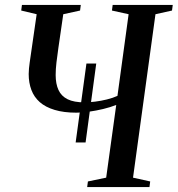

<svg xmlns="http://www.w3.org/2000/svg" viewBox="-20 -763 724 783"><path d="M288.5 -182 332.5 -504H372.5L329 -182ZM335.5 0 338.5 -23 413 -38.5 454 -335Q430 -325.5 400.8 -318.5Q371.5 -311.5 342.8 -307.5Q314 -303.5 291.5 -303.5Q240 -303.5 202.8 -314.8Q165.5 -326 142.2 -346.5Q119 -367 108 -396.2Q97 -425.5 97 -461Q97 -472 98.2 -484Q99.5 -496 101 -507.5L129.5 -705L66.5 -720L69.5 -743H309.5L306.5 -720L238 -705L218 -567Q213.5 -535.5 210.2 -508Q207 -480.5 207 -457Q207 -421 218.5 -396Q230 -371 255.8 -358.2Q281.5 -345.5 325.5 -345.5Q343.5 -345.5 367.8 -348.5Q392 -351.5 416.2 -357.5Q440.5 -363.5 459 -372L504.5 -705L436.5 -720L439.5 -743H684.5L681.5 -720L614 -705L522.5 -38.5L592.5 -23L589.5 0Z"/></svg>

Font: Merriweather 120pt
Style: Italic
Weight: 400
Italic angle: -7.8°
Version: Version 2.101